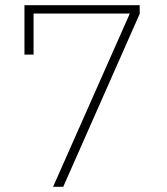

<svg xmlns="http://www.w3.org/2000/svg" viewBox="-20 -718 640 738"><path d="M184 0 479 -666H109V-508H74V-698H517V-665L223 0Z"/></svg>

Font: IBM Plex Mono ExtraLight
Style: Regular
Weight: 200
Monospace: yes
Designer: Mike Abbink, Paul van der Laan, Pieter van Rosmalen
Foundry: Bold Monday
Version: Version 2.3